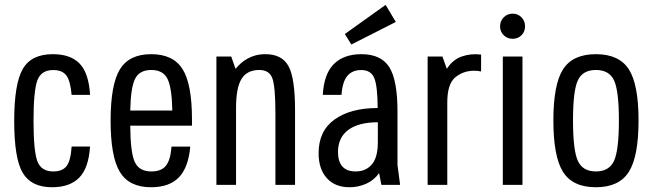

<svg xmlns="http://www.w3.org/2000/svg" viewBox="-20 -777 2751 807"><path d="M120.9 -269.1Q120.9 -395.3 136.9 -438.9Q152.9 -482.6 203.4 -482.6Q242 -482.6 259 -459.7Q276 -436.9 281 -378.3H358.7Q353 -469.9 314.8 -509.6Q276.6 -549.3 202.1 -549.3Q111.4 -549.3 75.6 -486.9Q39.7 -424.6 39.7 -268.3Q39.7 -110.4 75.7 -50.2Q111.7 10 198.9 10Q273.4 10 313.1 -30.4Q352.7 -70.9 358.4 -161H281Q277.4 -102.6 260.2 -79.5Q243 -56.4 203.7 -56.4Q152.9 -56.4 136.9 -99.7Q120.9 -143 120.9 -269.1Z M786.9 -248.9V-275.9Q786.9 -423.4 747.4 -486.4Q708 -549.3 615.4 -549.3Q522.9 -549.3 483.9 -485.5Q444.9 -421.7 444.9 -269.7Q444.9 -118.1 483.9 -54.1Q522.9 10 614.6 10Q692 10 732 -31.7Q772 -73.4 779.7 -160.7H700.9Q696.6 -104.1 677.3 -80.3Q658 -56.4 615.9 -56.4Q564.7 -56.4 546.4 -96.3Q528.1 -136.1 527.4 -248.9ZM704.3 -312.4H527.4Q529.4 -410.3 548.2 -446.6Q567 -482.9 615.7 -482.9Q664.7 -482.9 683.5 -446.6Q702.3 -410.3 704.3 -312.4Z M889.6 0H972.1V-323.4Q972.1 -408.4 995.4 -445.6Q1018.6 -482.9 1069.7 -482.9Q1112.4 -482.9 1125 -447.2Q1137.6 -411.6 1137.6 -298.6V0H1220.1V-315.1Q1220.1 -448.3 1192.7 -498.8Q1165.3 -549.3 1095.6 -549.3Q1072.6 -549.3 1053.7 -544.1Q1034.9 -538.9 1019.6 -530.2Q1004.3 -521.6 992.1 -510.7Q980 -499.9 970.1 -487.6L951.9 -539.3H889.6Z M1336.7 -378.3H1415.4Q1419 -432.6 1439.7 -457.6Q1460.4 -482.6 1498.3 -482.6Q1539.1 -482.6 1553 -449.1Q1566.9 -415.6 1567.4 -323Q1453.7 -323 1386.4 -274.9Q1319.1 -226.7 1319.1 -133Q1319.1 -67 1353.5 -28.5Q1387.9 10 1449.3 10Q1485.3 10 1518.4 -4.4Q1551.6 -18.9 1573.4 -49.4L1583 0H1661.7L1650.7 -83.9V-307.7Q1650.7 -440.4 1616.1 -494.9Q1581.4 -549.3 1499.1 -549.3Q1424.9 -549.3 1383.3 -507.9Q1341.7 -466.6 1336.7 -378.3ZM1568.1 -263.1V-179.4Q1568.1 -115.3 1542.9 -85.9Q1517.7 -56.4 1474.6 -56.4Q1437.3 -56.4 1418.9 -77.6Q1400.6 -98.7 1400.6 -137.7Q1400.6 -198.9 1443.9 -231Q1487.3 -263.1 1568.1 -263.1ZM1456.7 -589.9 1643.6 -684.7 1600.9 -756.6 1429.4 -634Z M1777.4 0H1860V-346.4Q1860 -423.9 1893.4 -451.8Q1926.9 -479.7 1973.3 -479.7Q1980.4 -479.7 1987.7 -479Q1995 -478.3 2002.1 -476.6V-547.6Q1959.1 -552.9 1920.9 -539.6Q1882.7 -526.3 1858 -487.6L1839.7 -539.3H1777.4Z M2176 0V-539.3H2093.4V0ZM2081.9 -666.4Q2081.9 -643.9 2097.2 -628.9Q2112.6 -613.9 2134.7 -613.9Q2156.9 -613.9 2171.9 -628.9Q2186.9 -643.9 2186.9 -666.4Q2186.9 -688.9 2171.9 -704.2Q2156.9 -719.6 2134.7 -719.6Q2112.6 -719.6 2097.2 -704.2Q2081.9 -688.9 2081.9 -666.4Z M2305.9 -270.6Q2305.9 -118.7 2346.5 -54.4Q2387.2 10 2484.7 10Q2581.9 10 2622.9 -54.4Q2663.9 -118.7 2663.9 -270.6Q2663.9 -422.4 2622.9 -485.9Q2581.9 -549.3 2484.7 -549.3Q2387.6 -549.3 2346.7 -485.9Q2305.9 -422.4 2305.9 -270.6ZM2388.4 -271Q2388.4 -395.4 2408.7 -439.1Q2429 -482.9 2484.7 -482.9Q2540.4 -482.9 2560.9 -439.1Q2581.3 -395.4 2581.3 -271Q2581.3 -145.9 2560.9 -101.1Q2540.4 -56.4 2484.7 -56.4Q2429 -56.4 2408.7 -101.1Q2388.4 -145.9 2388.4 -271Z"/></svg>

Font: Secuela Black
Style: Regular
Weight: 900
Designer: Fernando Haro
Foundry: deFharo
Version: Version 1.704